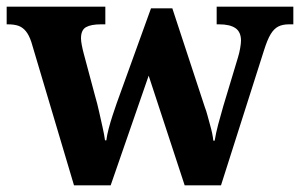

<svg xmlns="http://www.w3.org/2000/svg" viewBox="-23 -556 900 576"><path d="M71 -430Q64 -451 54.5 -462.5Q45 -474 32.5 -478.5Q20 -483 0 -483H-3V-536H293V-483H280Q250 -483 235 -474.5Q220 -466 220 -441Q220 -433 222.5 -420Q225 -407 228 -396L262 -269Q269 -245 274.5 -220Q280 -195 285 -173Q290 -151 292 -135H296Q298 -151 303 -170Q308 -189 314.5 -209Q321 -229 327 -246L430 -531H494L591 -236Q596 -223 599.5 -209.5Q603 -196 607 -182Q611 -168 613.5 -156Q616 -144 617 -134H621Q625 -158 631.5 -182.5Q638 -207 647 -238L691 -384Q695 -397 697.5 -411.5Q700 -426 700 -434Q700 -460 683.5 -471.5Q667 -483 634 -483H627V-536H857V-483H844Q825 -483 812 -476.5Q799 -470 789 -453.5Q779 -437 769 -405L640 0H531L423 -329L309 0H199Z"/></svg>

Font: Noto Rashi Hebrew
Style: Bold
Weight: 700
Version: Version 1.006